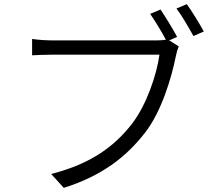

<svg xmlns="http://www.w3.org/2000/svg" viewBox="-20 -875 1040 927"><path d="M882 -855 832 -834C858 -800 891 -742 914 -701L964 -723C943 -762 906 -821 882 -855ZM843 -651 797 -680 835 -697C815 -735 778 -795 755 -829L705 -808C728 -775 760 -723 781 -683C766 -681 752 -680 740 -680C696 -680 285 -680 231 -680C198 -680 161 -683 135 -687V-608C160 -609 192 -611 231 -611C285 -611 693 -611 750 -611C736 -513 688 -369 617 -277C533 -169 420 -84 227 -35L288 32C472 -26 589 -117 680 -234C759 -335 808 -498 829 -604C833 -623 837 -637 843 -651Z"/></svg>

Font: ChiuKong Gothic MN Normal
Style: Regular
Weight: 350
Designer: Ryoko NISHIZUKA 西塚涼子 (kana, bopomofo & ideographs); Paul D. Hunt (Latin, Greek & Cyrillic); Sandoll Communications 산돌커뮤니
Foundry: Adobe
Version: Version 1.300